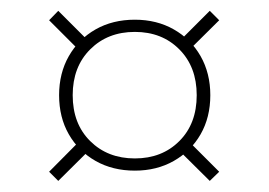

<svg xmlns="http://www.w3.org/2000/svg" viewBox="-20 -396 484 346"><path d="M85 -376.5 144.5 -317 128 -300 68.5 -359.5ZM68.5 -86.5 129.5 -148 146.5 -131 85 -70ZM223 -360.5Q262.5 -360.5 293.2 -343Q324 -325.5 341.5 -294.8Q359 -264 359 -224.5Q359 -184.5 341.5 -154Q324 -123.5 293.2 -106Q262.5 -88.5 223 -88.5Q183 -88.5 152.2 -106Q121.5 -123.5 104 -154Q86.5 -184.5 86.5 -224.5Q86.5 -264 104 -294.8Q121.5 -325.5 152.2 -343Q183 -360.5 223 -360.5ZM223 -110.5Q272 -110.5 303.2 -141.8Q334.5 -173 334.5 -224.5Q334.5 -275.5 303.2 -307Q272 -338.5 223 -338.5Q174 -338.5 142.5 -307Q111 -275.5 111 -224.5Q111 -173 142.5 -141.8Q174 -110.5 223 -110.5ZM375 -359.5 317.5 -302.5 301 -319.5 358 -376.5ZM375 -86.5 358 -70 299.5 -128 316.5 -145Z"/></svg>

Font: Newsreader 16pt 16pt ExtraLight
Style: Regular
Weight: 250
Version: Version 1.003